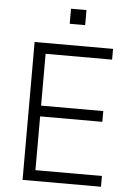

<svg xmlns="http://www.w3.org/2000/svg" viewBox="-59 -934 675 978"><g transform="rotate(5 278.0 -445.0)"><path d="M94 0V-705H495V-650H155V-385H473V-330H155V-55H495V0ZM264 -813V-890H343V-813Z"/></g></svg>

Font: Nunito Sans 10pt SemiCondensed Light
Style: Regular
Weight: 300
Width: 4
Designer: Vernon Adams
Foundry: Vernon Adams
Version: Version 3.101;gftools[0.9.27]